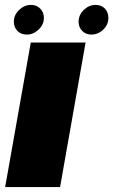

<svg xmlns="http://www.w3.org/2000/svg" viewBox="-20 -763 462 783"><path d="M1 0H225L329 -589.5H105.5ZM89.5 -622Q115.5 -622 137.2 -642.2Q159 -662.5 159 -690Q159 -713 144 -728Q129 -743 106.5 -743Q79.5 -743 58 -722.5Q36.5 -702 36.5 -674.5Q36.5 -652 51 -637Q65.5 -622 89.5 -622ZM352.5 -622Q380 -622 401 -642.2Q422 -662.5 422 -690Q422 -713 407.8 -728Q393.5 -743 369.5 -743Q343 -743 321.8 -722.5Q300.5 -702 300.5 -674.5Q300.5 -652 315.2 -637Q330 -622 352.5 -622Z"/></svg>

Font: Anybody Expanded ExtraBold
Style: Italic
Weight: 800
Width: 7
Italic angle: -10°
Version: Version 1.113;gftools[0.9.25]